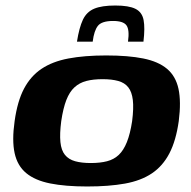

<svg xmlns="http://www.w3.org/2000/svg" viewBox="-20 -669 693 696"><path d="M296 7Q217 7 162 -4Q107 -15 75 -41.5Q43 -68 33 -114Q23 -160 33 -230Q43 -302 67 -347.5Q91 -393 130.5 -419.5Q170 -446 228 -457Q286 -468 365 -468Q445 -468 499.5 -457Q554 -446 585.5 -419.5Q617 -393 627 -347Q637 -301 628 -230Q618 -159 594 -113Q570 -67 530.5 -40.5Q491 -14 433 -3.5Q375 7 296 7ZM309 -78Q343 -78 368 -84.5Q393 -91 410.5 -107.5Q428 -124 440 -154Q452 -184 459 -230Q465 -277 461.5 -306.5Q458 -336 445 -352.5Q432 -369 408.5 -375.5Q385 -382 352 -382Q318 -382 293 -375.5Q268 -369 250 -352.5Q232 -336 220.5 -306.5Q209 -277 202 -230Q196 -184 199 -154Q202 -124 215.5 -107.5Q229 -91 252.5 -84.5Q276 -78 309 -78ZM398 -649Q447 -649 471 -637Q495 -625 500.5 -596.5Q506 -568 500 -518H444Q450 -561 438.5 -577Q427 -593 390 -593Q349 -593 335 -575.5Q321 -558 316 -518H259Q267 -569 280.5 -597.5Q294 -626 321.5 -637.5Q349 -649 398 -649Z"/></svg>

Font: Genos Thin
Style: Bold Italic
Weight: 700
Italic angle: -8°
Version: Version 1.010